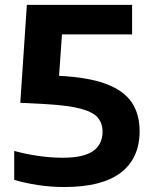

<svg xmlns="http://www.w3.org/2000/svg" viewBox="-20 -760 622 790"><path d="M245 9.5Q189 9.5 136.5 1.5Q84 -6.5 38.5 -20V-139Q83 -126.5 135.5 -118.8Q188 -111 238 -111Q324 -111 363 -138.5Q402 -166 402 -218Q402 -252.5 382.5 -275.8Q363 -299 313 -312.5Q263 -326 171 -331.5L63.5 -337L90.5 -740H523.5V-618.5H235L223 -448Q343.5 -442 416.2 -414.8Q489 -387.5 521.8 -339Q554.5 -290.5 554.5 -220.5Q554.5 -109.5 477.5 -50Q400.5 9.5 245 9.5Z"/></svg>

Font: Encode Sans Semi Expanded
Style: Bold
Weight: 700
Width: 6
Designer: Multiple Designers
Foundry: Impallari Type
Version: Version 3.000; ttfautohint (v1.8.3) -l 8 -r 50 -G 200 -x 14 